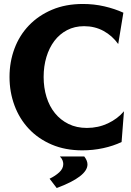

<svg xmlns="http://www.w3.org/2000/svg" viewBox="-20 -739 660 968"><path d="M593 -23Q551 -3 500 8Q449 19 395 19Q309 19 241 -10Q173 -39 125.5 -89.5Q78 -140 53 -207.5Q28 -275 28 -351Q28 -427 53 -494Q78 -561 126 -611Q174 -661 242.5 -690Q311 -719 398 -719Q454 -719 506 -707Q558 -695 602 -675L576 -517Q546 -559 502 -583Q458 -607 404 -607Q356 -607 318 -587Q280 -567 254 -532.5Q228 -498 214 -451.5Q200 -405 200 -351Q200 -297 214.5 -250Q229 -203 257 -168.5Q285 -134 325.5 -114Q366 -94 418 -94Q475 -94 524 -117Q573 -140 605 -178ZM230 162Q259 148 279 129.5Q299 111 299 88Q299 80 295.5 70Q292 60 282 50H405Q421 71 421 90Q421 151 266 209Z"/></svg>

Font: LT Museum
Style: Bold
Weight: 700
Designer: Daniel Lyons
Foundry: LyonsType
Version: Version 1.010